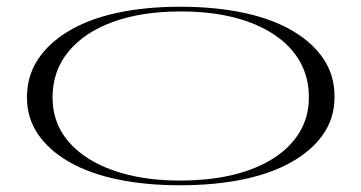

<svg xmlns="http://www.w3.org/2000/svg" viewBox="-20 -535 1073 570"><path d="M514 -515Q619 -515 703.5 -497Q788 -479 848.5 -443.5Q909 -408 941.5 -358.5Q974 -309 973 -246Q973 -185 940 -137Q907 -89 846.5 -54.5Q786 -20 702 -2.5Q618 15 514 15Q412 15 328.5 -2.5Q245 -20 185 -54.5Q125 -89 92.5 -137Q60 -185 60 -246Q60 -309 92.5 -358.5Q125 -408 185 -443.5Q245 -479 328.5 -497Q412 -515 514 -515ZM516 -501Q401 -501 315.5 -470Q230 -439 183 -381.5Q136 -324 136 -246Q136 -189 162.5 -144Q189 -99 239 -66.5Q289 -34 358.5 -16.5Q428 1 514 1Q602 1 672 -16Q742 -33 792.5 -65.5Q843 -98 870 -143.5Q897 -189 897 -246Q897 -305 870.5 -352Q844 -399 793.5 -432.5Q743 -466 673.5 -483.5Q604 -501 516 -501Z"/></svg>

Font: Kalnia Expanded ExtraLight
Style: Regular
Weight: 250
Width: 7
Designer: Frida Medrano
Foundry: Frida Medrano
Version: Version 1.105